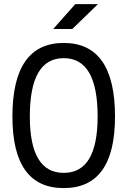

<svg xmlns="http://www.w3.org/2000/svg" viewBox="-20 -914 626 943"><path d="M293 9.8C460.4 9.8 544.9 -106.4 544.9 -341.8C544.9 -583 460.4 -703.1 293 -703.1C125.5 -703.1 41 -583 41 -341.8C41 -106.4 125.5 9.8 293 9.8ZM293 -64.9C182.1 -64.9 126.5 -156.7 126.5 -341.8C126.5 -533.7 182.1 -628.4 293 -628.4C403.8 -628.4 459.5 -533.7 459.5 -341.8C459.5 -156.7 403.8 -64.9 293 -64.9ZM241.2 -771.5H335L460.9 -893.6H349.6Z"/></svg>

Font: Cascadia Code SemiLight
Style: Regular
Weight: 350
Monospace: yes
Designer: Aaron Bell
Foundry: Saja Typeworks
Version: Version 2404.023